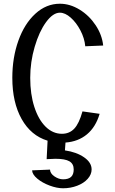

<svg xmlns="http://www.w3.org/2000/svg" viewBox="-20 -771 619 1029"><path d="M514 -161 422 -174Q404 -109 378 -81.5Q352 -54 312 -54Q263 -54 224.5 -92Q186 -130 164 -198Q142 -266 142 -354Q142 -439 166 -520.5Q190 -602 227 -652.5Q264 -703 301 -703Q329 -703 359 -676.5Q389 -650 411 -608Q433 -566 437 -523L533 -527Q527 -584 492.5 -636Q458 -688 406.5 -719.5Q355 -751 301 -751Q228 -751 169.5 -697.5Q111 -644 78.5 -553Q46 -462 46 -354Q46 -222 96 -133Q146 -44 235 -17L230 82Q264 80 277 80Q329 80 352 93.5Q375 107 375 137Q375 164 361 177Q347 190 318 190Q295 190 272 174.5Q249 159 248 138L152 142Q153 164 180 186.5Q207 209 246 223.5Q285 238 318 238Q358 238 393.5 224.5Q429 211 450 187.5Q471 164 471 137Q471 100 430.5 72Q390 44 328 35L331 -7Q399 -12 446 -51Q493 -90 514 -161Z"/></svg>

Font: LXGW Marker Gothic
Style: Regular
Weight: 400
Version: Version 1.001